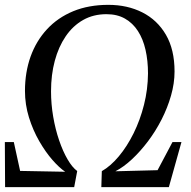

<svg xmlns="http://www.w3.org/2000/svg" viewBox="-21 -772 788 792"><path d="M0 0 -1 -186H36L62 -67L248 -63.5Q224 -79.5 195.5 -112Q167 -144.5 141 -189.5Q115 -234.5 98.5 -287.5Q82 -340.5 82 -397Q82 -474 105.2 -538.8Q128.5 -603.5 173 -651.5Q217.5 -699.5 281.2 -725.8Q345 -752 426 -752Q504.5 -752 566.2 -720.8Q628 -689.5 663.5 -628.5Q699 -567.5 699 -477Q699 -428.5 684.5 -377.8Q670 -327 645.5 -279Q621 -231 589.5 -189.2Q558 -147.5 523.5 -115.2Q489 -83 455 -65.5L629 -70L690.5 -186H727.5L675.5 0H397L399 -66Q435 -86.5 469 -127Q503 -167.5 530 -222Q557 -276.5 573 -339.8Q589 -403 589.5 -469Q589.5 -522 579.2 -566.8Q569 -611.5 547.8 -644.2Q526.5 -677 494.5 -695.2Q462.5 -713.5 418 -713.5Q364 -713.5 321.8 -689.5Q279.5 -665.5 250 -622.2Q220.5 -579 205 -521.2Q189.5 -463.5 189.5 -395.5Q189.5 -342.5 198.5 -290.2Q207.5 -238 223 -192.8Q238.5 -147.5 257.8 -114.5Q277 -81.5 297.5 -66.5L285 0Z"/></svg>

Font: Merriweather 96pt
Style: Italic
Weight: 400
Italic angle: -7.8°
Version: Version 2.101